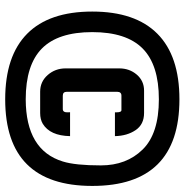

<svg xmlns="http://www.w3.org/2000/svg" viewBox="-6 -584 694 721"><g transform="rotate(90 340.5 -224.0)"><path d="M353.5 -551.3Q678.7 -551.3 678.7 -224.1Q678.7 103 353.5 103Q190.4 103 107.2 20.5Q23.9 -62 23.9 -223.9Q23.9 -385.7 107.2 -468.5Q190.4 -551.3 353.5 -551.3ZM586.9 -113.3Q601.6 -160.2 601.6 -256.3Q601.6 -352.5 542 -413.1Q482.4 -474.1 353.3 -474.1Q224.1 -474.1 162.6 -413.1Q101.1 -352.1 101.1 -223.9Q101.1 -95.7 162.6 -34.9Q224.1 25.9 353.5 25.9Q544.4 25.4 586.9 -113.3ZM390.1 -113.3Q403.3 -113.3 402.3 -132.8Q402.3 -137.7 401.9 -140.6H491.7Q490.2 -65.4 445.3 -38.1Q428.7 -28.3 404.8 -28.3H324.7Q287.1 -28.3 262.2 -56.6Q237.3 -85 237.3 -124V-325.2Q237.3 -363.8 260.7 -391.1Q284.2 -418.5 320.8 -418.5H404.8Q447.8 -418.5 469.2 -386.7Q490.7 -355 491.7 -309.1H402.3V-315.4Q402.3 -334 393.6 -333.5H339.8Q325.2 -333.5 325.2 -317.4V-128.4Q325.2 -113.3 339.8 -113.3Z"/></g></svg>

Font: Uroob
Style: Regular
Weight: 400
Designer: Hussain K H
Foundry: Swanthanthra Malayalam Computing(http://smc.org.in)
Version: Version 2.0.0+20200101